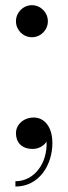

<svg xmlns="http://www.w3.org/2000/svg" viewBox="-20 -550 254 722"><path d="M40 -470C40 -437 67 -410 100 -410C133 -410 160 -437 160 -470C160 -503 133 -530.5 100 -530.5C67 -530.5 40 -503 40 -470ZM40 -49C40 -16 60 10 103 10C127.5 10 146.5 -3.5 155 -17.5C159 63 109.5 131.5 38 131.5V151.5C128 151.5 177 69 177 -11.5C177 -74.5 146 -108 107 -108C69 -108 40 -82 40 -49Z"/></svg>

Font: Bodoni* 11
Style: Regular
Weight: 400
Version: Version 2.3